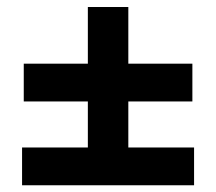

<svg xmlns="http://www.w3.org/2000/svg" viewBox="-20 -618 626 556"><path d="M48.8 -324.2V-433.6H234.4V-597.7H351.6V-433.6H537.1V-324.2H351.6V-190.9H542V-81.5H43.9V-190.9H234.4V-324.2Z"/></svg>

Font: Cascadia Code SemiBold
Style: Regular
Weight: 600
Monospace: yes
Designer: Aaron Bell
Foundry: Saja Typeworks
Version: Version 2404.023; ttfautohint (v1.8.4)